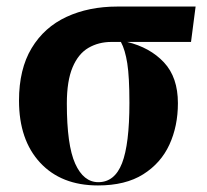

<svg xmlns="http://www.w3.org/2000/svg" viewBox="-20 -556 631 586"><path d="M279 10Q167 10 102.5 -59.5Q38 -129 38 -249Q38 -345 76.5 -409Q115 -473 183 -504.5Q251 -536 338 -536H577L563 -428H368Q438 -411 480.5 -365.5Q523 -320 523 -241Q523 -171 497 -114.5Q471 -58 417 -24Q363 10 279 10ZM280 0Q330 0 352.5 -58Q375 -116 375 -242Q375 -321 368.5 -362.5Q362 -404 349 -428H320Q281 -428 250 -410Q219 -392 201.5 -350.5Q184 -309 184 -240Q184 -113 209.5 -56.5Q235 0 280 0Z"/></svg>

Font: Noto Serif Display SemiCondensed
Style: Bold
Weight: 700
Width: 4
Designer: Monotype Design Team
Foundry: Monotype Imaging Inc.
Version: Version 2.009